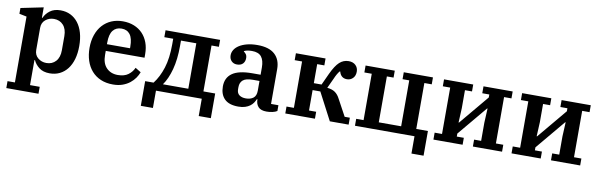

<svg xmlns="http://www.w3.org/2000/svg" viewBox="-49 -987 5109 1639"><g transform="rotate(10 2505.5 -167.0)"><path d="M31 140H95V-431L31 -444V-494L226 -534V-444H231Q246 -480 281.5 -507Q317 -534 373 -534Q421 -534 459.5 -515Q498 -496 525.5 -460.5Q553 -425 567.5 -374.5Q582 -324 582 -261Q582 -198 567.5 -147.5Q553 -97 525.5 -61.5Q498 -26 459.5 -7Q421 12 373 12Q316 12 281 -15Q246 -42 231 -77H226V140H310V200H31ZM330 -70Q380 -70 411 -104Q442 -138 442 -200V-322Q442 -384 411 -418Q380 -452 330 -452Q288 -452 257 -426.5Q226 -401 226 -357V-165Q226 -121 257 -95.5Q288 -70 330 -70Z M921 12Q861 12 814.5 -8Q768 -28 736 -64.5Q704 -101 687.5 -151.5Q671 -202 671 -262Q671 -324 688.5 -374.5Q706 -425 738 -460.5Q770 -496 814.5 -515Q859 -534 913 -534Q967 -534 1010.5 -516.5Q1054 -499 1084.5 -467Q1115 -435 1131.5 -390.5Q1148 -346 1148 -291V-260H812V-224Q812 -152 849.5 -113.5Q887 -75 948 -75Q1004 -75 1038 -100Q1072 -125 1088 -162L1137 -132Q1128 -107 1110.5 -81.5Q1093 -56 1066.5 -35Q1040 -14 1004 -1Q968 12 921 12ZM812 -318H1012V-331Q1012 -403 986.5 -437Q961 -471 913 -471Q865 -471 838.5 -437.5Q812 -404 812 -332Z M1188 -64H1261Q1307 -123 1334 -208Q1361 -293 1361 -414V-462H1284V-522H1757V-462H1693V-64H1795V150H1690V0H1293V150H1188ZM1562 -64V-458H1429V-410Q1429 -295 1405.5 -207.5Q1382 -120 1342 -64Z M2008 12Q1927 12 1888 -27Q1849 -66 1849 -135Q1849 -211 1904.5 -250Q1960 -289 2078 -289H2149V-352Q2149 -413 2124 -444.5Q2099 -476 2042 -476Q1998 -476 1974 -463V-459Q1984 -453 1993.5 -440.5Q2003 -428 2003 -406Q2003 -377 1985.5 -358.5Q1968 -340 1934 -340Q1905 -340 1886.5 -359Q1868 -378 1868 -409Q1868 -433 1881.5 -455.5Q1895 -478 1922 -495.5Q1949 -513 1988.5 -523.5Q2028 -534 2080 -534Q2180 -534 2230 -488.5Q2280 -443 2280 -361V-59H2344V-9Q2329 1 2304 6.5Q2279 12 2253 12Q2203 12 2181 -12.5Q2159 -37 2159 -75V-78H2154Q2147 -61 2136 -45Q2125 -29 2108 -16.5Q2091 -4 2066.5 4Q2042 12 2008 12ZM2059 -68Q2099 -68 2124 -87Q2149 -106 2149 -151V-235H2092Q2032 -235 2006.5 -213.5Q1981 -192 1981 -152V-134Q1981 -100 2002.5 -84Q2024 -68 2059 -68Z M2414 -60H2478V-462H2414V-522H2671V-462H2609V-297H2676L2722 -397Q2757 -472 2791 -503Q2825 -534 2870 -534Q2908 -534 2930.5 -512.5Q2953 -491 2953 -457Q2953 -421 2932 -400Q2911 -379 2881 -379Q2854 -379 2837 -393.5Q2820 -408 2814 -434H2809Q2788 -409 2769 -364L2729 -278Q2771 -274 2797 -256Q2823 -238 2841 -202L2918 -60H2963V0H2800L2676 -237H2609V-60H2671V0H2414Z M3534 0H3018V-60H3082V-462H3018V-522H3271V-462H3213V-64H3407V-462H3349V-522H3602V-462H3538V-64H3639V150H3534Z M3698 -60H3762V-462H3698V-522H3951V-462H3890V-304L3884 -181H3888L4101 -436V-462H4040V-522H4293V-462H4229V-60H4293V0H4040V-60H4101V-218L4107 -341H4103L3890 -86V-60H3951V0H3698Z M4375 -60H4439V-462H4375V-522H4628V-462H4567V-304L4561 -181H4565L4778 -436V-462H4717V-522H4970V-462H4906V-60H4970V0H4717V-60H4778V-218L4784 -341H4780L4567 -86V-60H4628V0H4375Z"/></g></svg>

Font: IBM Plex Serif SemiBold
Style: Regular
Weight: 600
Designer: Mike Abbink, Paul van der Laan, Pieter van Rosmalen
Foundry: Bold Monday
Version: Version 2.5